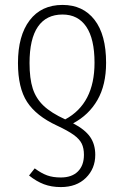

<svg xmlns="http://www.w3.org/2000/svg" viewBox="-20 -552 504 780"><path d="M367 77Q367 133 329 170.5Q291 208 227 208Q189 208 158.5 196.5Q128 185 98 161L121 132Q148 152 171.5 160.5Q195 169 227 169Q272 169 296.5 144.5Q321 120 321 77Q321 50 312 31.5Q303 13 279.5 -4Q256 -21 211 -42Q127 -81 90 -138Q53 -195 53 -296Q53 -407 100.5 -469.5Q148 -532 234 -532Q317 -532 364 -471.5Q411 -411 411 -297Q411 -207 376 -146Q341 -85 277 -51Q325 -26 346 4Q367 34 367 77ZM245 -67Q364 -131 364 -297Q364 -394 330.5 -443.5Q297 -493 234 -493Q168 -493 134 -443.5Q100 -394 100 -296Q100 -233 113 -192.5Q126 -152 157 -122.5Q188 -93 245 -67Z"/></svg>

Font: Fira Sans Extra Condensed ExtraLight
Style: Regular
Weight: 275
Width: 1
Designer: Carrois Corporate & Edenspiekermann AG
Foundry: Carrois Corporate GbR & Edenspiekermann AG
Version: Version 4.203